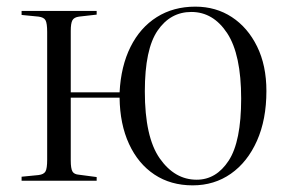

<svg xmlns="http://www.w3.org/2000/svg" viewBox="-20 -544 870 578"><path d="M560 14Q494 14 445 -18.5Q396 -51 368.5 -110.5Q341 -170 340 -250H193V-61Q193 -37 198 -28Q203 -19 218 -18L271 -11V0H45V-12L96 -17Q112 -19 117 -28Q122 -37 122 -63V-448Q122 -474 117 -483Q112 -492 96 -494L45 -499V-511H271V-500L218 -494Q203 -492 198 -483Q193 -474 193 -451V-266H340Q344 -345 373 -403Q402 -461 452 -492.5Q502 -524 568 -524Q630 -524 678 -492.5Q726 -461 754 -404Q782 -347 782 -270Q782 -184 753.5 -120Q725 -56 675 -21Q625 14 560 14ZM572 -3Q631 -3 668.5 -60.5Q706 -118 706 -247Q706 -380 664 -444Q622 -508 556 -508Q493 -508 454.5 -452Q416 -396 416 -269Q416 -131 461 -67Q506 -3 572 -3Z"/></svg>

Font: Literata 72pt Light
Style: Regular
Weight: 300
Designer: Latin by Veronika Burian and Jose Scaglione. Greek by Irene Vlachou. Cyrillic by Vera Evstafieva.
Foundry: TypeTogether
Version: Version 3.002